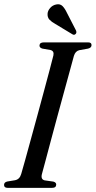

<svg xmlns="http://www.w3.org/2000/svg" viewBox="-22 -904 461 924"><path d="M179.5 -65.5Q173.5 -40.5 193 -36L235 -30Q248.5 -26 248.5 -16Q248.5 0 229 0H14.5Q-2.5 0 -2.5 -14Q-2.5 -27 13 -30.5L49.5 -36.5Q72.5 -40.5 80 -66.5Q87 -90 99 -133.5Q111 -177 126.2 -232.5Q141.5 -288 157.8 -348Q174 -408 189.2 -464.2Q204.5 -520.5 216.5 -566Q228.5 -611.5 235 -637.5Q239.5 -659 220 -663.5L182.5 -670Q168 -674 168 -684.5Q168.5 -700 188.5 -700H402.5Q418.5 -700 418.5 -687Q418.5 -674 401.5 -670L359.5 -662.5Q340.5 -658 333.5 -634.5Q326.5 -608.5 314 -563Q301.5 -517.5 286 -460.8Q270.5 -404 254.2 -344.2Q238 -284.5 223.2 -229Q208.5 -173.5 197 -130.5Q185.5 -87.5 179.5 -65.5ZM300.5 -841.5 344 -757Q348 -746.5 342 -740.5Q335 -733.5 326.5 -739L244.5 -788.5Q227 -798 216.2 -809.2Q205.5 -820.5 207 -839Q208 -852.5 219.5 -865.8Q231 -879 248.5 -882.5Q267 -886.5 278.8 -874.8Q290.5 -863 300.5 -841.5Z"/></svg>

Font: Fraunces 144pt S050
Style: Italic
Weight: 400
Italic angle: -16°
Version: Version 1.000; ttfautohint (v1.8.3)